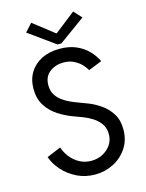

<svg xmlns="http://www.w3.org/2000/svg" viewBox="-134 -991 824 1080"><g transform="rotate(-15 278.0 -451.0)"><path d="M284.2 7.8Q227.1 7.8 179.2 -15.6Q131.3 -39.1 97.7 -76.7Q64 -114.3 49.8 -156.2L131.8 -190.4Q142.1 -159.2 163.3 -132.3Q184.6 -105.5 215.1 -88.9Q245.6 -72.3 283.2 -72.3Q318.4 -72.3 348.6 -87.6Q378.9 -103 397.5 -130.1Q416 -157.2 416 -192.4Q416 -228.5 397.7 -253.7Q379.4 -278.8 352.5 -295.4Q325.7 -312 299.1 -322Q272.5 -332 255.9 -337.9Q208.5 -354.5 166.5 -381.3Q124.5 -408.2 98.4 -448.7Q72.3 -489.3 72.3 -546.9Q72.3 -601.6 97.2 -642.1Q122.1 -682.6 167 -705.1Q211.9 -727.5 271.5 -727.5Q326.7 -727.5 367.9 -709.5Q409.2 -691.4 437.3 -662.1Q465.3 -632.8 480.5 -599.6L402.3 -568.4Q393.1 -585.4 375.5 -603.8Q357.9 -622.1 332 -634.8Q306.2 -647.5 272.5 -647.5Q227.1 -647.5 192.6 -621.6Q158.2 -595.7 158.2 -544.9Q158.2 -513.7 171.6 -491.2Q185.1 -468.8 206.5 -452.9Q228 -437 251.7 -426.3Q275.4 -415.5 295.9 -408.2Q318.8 -400.4 353.3 -386.5Q387.7 -372.6 421.6 -348.9Q455.6 -325.2 478.8 -288.1Q502 -251 502 -196.3Q502 -134.8 471.4 -88.9Q440.9 -43 391.1 -17.6Q341.3 7.8 284.2 7.8ZM156.2 -910.2 276.4 -816.4H280.3L400.4 -910.2L442.4 -864.3L290 -753.9H267.6L114.3 -864.3Z"/></g></svg>

Font: Reddit Sans
Style: Regular
Weight: 400
Designer: Stephen Hutchings
Foundry: Reddit
Version: Version 1.014